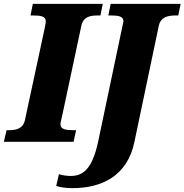

<svg xmlns="http://www.w3.org/2000/svg" viewBox="-44 -734 955 994"><path d="M-24 0H337L350 -60H337C298 -60 269 -64 269 -90C269 -102 274 -116 279 -140L377 -600C387 -647 422 -654 463 -654H476L488 -714H126L114 -654H126C166 -654 193 -650 193 -624C193 -620 192 -609 187 -586L85 -112C75 -67 39 -60 2 -60H-10ZM332 240C477 240 615 181 652 0L778 -600C788 -647 826 -654 867 -654H879L891 -714H529L517 -654H529C568 -654 595 -650 595 -624C595 -620 593 -610 591 -604L464 0C433 143 385 177 321 177C302 177 277 173 261 168L247 229C272 236 295 240 332 240Z"/></svg>

Font: Noto Serif SemiCondensed Black
Style: Italic
Weight: 900
Width: 4
Italic angle: -12°
Designer: Monotype Design Team
Foundry: Monotype Imaging Inc.
Version: Version 2.014